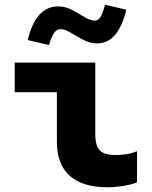

<svg xmlns="http://www.w3.org/2000/svg" viewBox="-20 -780 640 810"><path d="M434 10Q328 10 274 -38.5Q220 -87 220 -182V-391H42V-516H382V-214Q382 -165 401 -145.5Q420 -126 466 -126Q489 -126 511 -129Q533 -132 558 -142V-11Q542 -3 505 3.5Q468 10 434 10ZM187 -590 97 -611Q114 -682 146 -717.5Q178 -753 226 -753Q256 -753 284 -738Q312 -723 336.5 -708Q361 -693 379 -693Q394 -693 403.5 -707.5Q413 -722 423 -760L513 -739Q496 -669 465.5 -633Q435 -597 389 -597Q360 -597 331.5 -612Q303 -627 278.5 -642Q254 -657 236 -657Q220 -657 209 -642.5Q198 -628 187 -590Z"/></svg>

Font: Red Hat Mono
Style: Regular
Weight: 300
Monospace: yes
Designer: Pentagram, MCKL
Foundry: Pentagram, MCKL
Version: Version 1.023